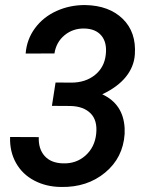

<svg xmlns="http://www.w3.org/2000/svg" viewBox="-20 -741 596 771"><path d="M203.1 -409.7 266.1 -409.2Q323.2 -409.2 361.3 -439.9Q399.4 -470.7 404.8 -522Q410.2 -570.3 387.2 -597.9Q364.3 -625.5 318.8 -626.5Q272.9 -627.4 239.3 -599.6Q205.6 -571.8 198.7 -526.4L83 -525.9Q87.4 -583 120.6 -627.9Q153.8 -672.9 207.3 -697Q260.7 -721.2 322.8 -720.7Q418 -718.8 472.9 -665.3Q527.8 -611.8 521.5 -522Q518.1 -473.1 485.4 -432.4Q452.6 -391.6 390.6 -362.3Q475.1 -323.2 480.5 -226.6V-203.1Q474.1 -107.4 402.1 -47.9Q330.1 11.7 225.6 9.8Q165.5 9.3 117.7 -15.9Q69.8 -41 44.2 -86.7Q18.6 -132.3 20.5 -190.9L135.7 -190.4Q133.8 -143.6 158.9 -115Q184.1 -86.4 232.4 -85Q285.6 -83 323 -116.2Q360.4 -149.4 366.2 -203.1Q372.1 -257.3 344 -285.6Q315.9 -314 263.2 -315.4L188.5 -315.9Z"/></svg>

Font: Roboto Medium
Style: Italic
Weight: 500
Italic angle: -12°
Designer: Google
Version: Version 2.134; 2016